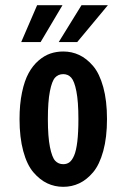

<svg xmlns="http://www.w3.org/2000/svg" viewBox="-20 -711 490 742"><path d="M62 -548.5 123.5 -691H221.5L137 -548.5ZM207 -548.5 295 -691H397L278.5 -548.5ZM55.5 -251Q55.5 -308 65 -353.5Q74.5 -399 90.5 -428.2Q106.5 -457.5 128.8 -476.8Q151 -496 174.5 -504Q198 -512 224.5 -512Q257.5 -512 286.2 -498.5Q315 -485 339.8 -456Q364.5 -427 379 -374.5Q393.5 -322 393.5 -251Q393.5 -180 379 -127.2Q364.5 -74.5 339.8 -45.2Q315 -16 286.2 -2.5Q257.5 11 224.5 11Q191.5 11 162.8 -2.5Q134 -16 109 -45.2Q84 -74.5 69.8 -127.2Q55.5 -180 55.5 -251ZM224.5 -76.5Q238.5 -76.5 248.5 -84Q258.5 -91.5 266.5 -110Q274.5 -128.5 278.8 -163.8Q283 -199 283 -251Q283 -318.5 275.2 -358Q267.5 -397.5 255.2 -411Q243 -424.5 224.5 -424.5Q205 -424.5 192.8 -411Q180.5 -397.5 172.8 -358Q165 -318.5 165 -251Q165 -182.5 173 -142.8Q181 -103 193.2 -89.8Q205.5 -76.5 224.5 -76.5Z"/></svg>

Font: League Mono Condensed Medium
Style: Regular
Weight: 500
Width: 1
Designer: Tyler Finck
Foundry: The League of Moveable Type / Tyler Finck
Version: Version 2.210